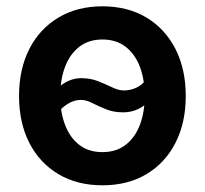

<svg xmlns="http://www.w3.org/2000/svg" viewBox="-20 -564 636 596"><path d="M297.9 11.2Q219.7 11.2 161.4 -23.4Q103 -58.1 71 -120.6Q39.1 -183.1 39.1 -266.1Q39.1 -349.1 71 -411.9Q103 -474.6 161.4 -509.5Q219.7 -544.4 297.9 -544.4Q376.5 -544.4 434.6 -509.5Q492.7 -474.6 524.7 -411.9Q556.6 -349.1 556.6 -266.1Q556.6 -183.1 524.7 -120.6Q492.7 -58.1 434.6 -23.4Q376.5 11.2 297.9 11.2ZM297.9 -91.8Q340.8 -91.8 370.1 -114.5Q399.4 -137.2 414.3 -176.5Q429.2 -215.8 429.2 -266.1Q429.2 -316.9 414.3 -356.4Q399.4 -396 370.1 -418.7Q340.8 -441.4 297.9 -441.4Q255.4 -441.4 226.1 -418.7Q196.8 -396 181.9 -356.4Q167 -316.9 167 -266.1Q167 -215.8 181.9 -176.5Q196.8 -137.2 225.8 -114.5Q254.9 -91.8 297.9 -91.8ZM145.5 -198.7 104.5 -231Q137.2 -272.9 167 -297.1Q196.8 -321.3 232.4 -321.3Q261.2 -321.3 284.9 -311.8Q308.6 -302.2 328.6 -292.7Q348.6 -283.2 364.7 -283.2Q387.7 -283.2 408 -294.2Q428.2 -305.2 448.2 -336.9L490.7 -308.1Q459.5 -261.7 429.9 -238.5Q400.4 -215.3 361.8 -215.3Q332.5 -215.3 309.1 -224.9Q285.6 -234.4 266.6 -244.1Q247.6 -253.9 230.5 -253.9Q209.5 -253.9 188.5 -240.5Q167.5 -227.1 145.5 -198.7Z"/></svg>

Font: Inter 20pt SemiBold
Style: Regular
Weight: 600
Version: Version 4.001;git-66647c0bb